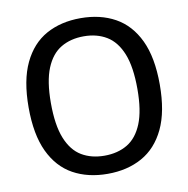

<svg xmlns="http://www.w3.org/2000/svg" viewBox="-83 -831 905 922"><g transform="rotate(-10 369.0 -370.5)"><path d="M369 9.5Q273 9.5 201 -30.2Q129 -70 89.2 -154Q49.5 -238 49.5 -370Q49.5 -502 89.5 -586Q129.5 -670 201.2 -709.8Q273 -749.5 369 -749.5Q465.5 -749.5 537.5 -709.5Q609.5 -669.5 649.2 -585.8Q689 -502 689 -370Q689 -238 649 -154.2Q609 -70.5 537 -30.5Q465 9.5 369 9.5ZM369 -79Q433.5 -79 480.8 -107.2Q528 -135.5 553.8 -198.8Q579.5 -262 579.5 -367Q579.5 -475.5 553.5 -539.8Q527.5 -604 480.2 -632.5Q433 -661 369 -661Q305 -661 257.8 -633Q210.5 -605 184.5 -541.8Q158.5 -478.5 158.5 -373Q158.5 -264.5 184.5 -200Q210.5 -135.5 257.8 -107.2Q305 -79 369 -79Z"/></g></svg>

Font: Encode Sans SC Medium
Style: Regular
Weight: 500
Version: Version 3.002